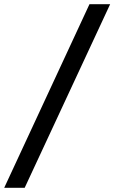

<svg xmlns="http://www.w3.org/2000/svg" viewBox="-55 -789 542 910"><path d="M-35 101 369 -769H467L62 101Z"/></svg>

Font: DM Sans 18pt Medium
Style: Italic
Weight: 500
Italic angle: -10°
Designer: Colophon Foundry, Jonny Pinhorn
Foundry: Colophon Foundry
Version: Version 4.004;gftools[0.9.30]